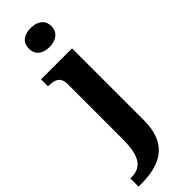

<svg xmlns="http://www.w3.org/2000/svg" viewBox="-352 -779 1029 1029"><g transform="rotate(-45 162.5 -265.0)"><path d="M172 -626C218 -626 258 -649 258 -698C258 -749 218 -770 172 -770C124 -770 87 -749 87 -698C87 -649 124 -626 172 -626ZM-20 240H0C147 240 252 187 252 8V-536H17V-483H20C63 -483 100 -474 100 -417V0C100 136 60 178 -13 178H-20Z"/></g></svg>

Font: Noto Serif NP Hmong
Style: Bold
Weight: 700
Designer: Dalton Maag Ltd
Foundry: Dalton Maag Ltd
Version: Version 1.001